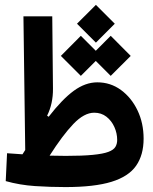

<svg xmlns="http://www.w3.org/2000/svg" viewBox="-20 -760 626 784"><path d="M247.1 3.9Q185.5 3.9 123 -0.2Q60.5 -4.4 3.4 -20.5L8.8 -134.3Q24.9 -133.3 40.5 -132.1Q56.2 -130.9 71.8 -129.9Q77.6 -138.7 83 -147.5L75.7 -693.4H193.4L196.3 -397.5Q196.8 -336.9 172.4 -287.6L178.7 -283.2Q233.9 -354.5 281.2 -389.2Q328.6 -423.8 377.4 -423.8Q431.2 -423.8 473.9 -392.6Q516.6 -361.3 541.5 -309.3Q566.4 -257.3 566.4 -193.8Q566.4 -127 535.6 -83Q504.9 -39.1 435.1 -17.6Q365.2 3.9 247.1 3.9ZM182.6 -124.5Q216.8 -123.5 248.5 -123.5Q317.4 -123.5 359.4 -127.7Q401.4 -131.8 422.6 -139.9Q443.8 -147.9 451.2 -160.2Q458.5 -172.4 458.5 -188.5Q458.5 -215.8 447 -241.5Q435.5 -267.1 414.6 -283.4Q393.6 -299.8 364.7 -299.8Q323.7 -299.8 279.5 -253.7Q235.4 -207.5 182.6 -124.5ZM432.1 -450.2 371.1 -511.2 310.1 -450.2 228.5 -531.7 310.1 -613.8 371.1 -552.7 432.1 -613.8 513.7 -531.7ZM371.6 -585.9 294.4 -663.1 371.6 -740.2 448.7 -663.1Z"/></svg>

Font: Cascadia Mono PL SemiBold
Style: Regular
Weight: 600
Monospace: yes
Designer: Aaron Bell
Foundry: Saja Typeworks
Version: Version 2404.023; ttfautohint (v1.8.4)